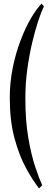

<svg xmlns="http://www.w3.org/2000/svg" viewBox="-20 -842 286 1060"><path d="M195.5 198Q160.5 153.5 123 84.8Q85.5 16 59.8 -79.8Q34 -175.5 34 -301.5Q34 -387 50.2 -467.2Q66.5 -547.5 92.8 -616.8Q119 -686 149.5 -738.8Q180 -791.5 209 -821.5L222.5 -807.5Q208.5 -779 191 -726.2Q173.5 -673.5 157.2 -604.5Q141 -535.5 130.5 -457.8Q120 -380 120 -300.5Q120 -175.5 136.2 -81.2Q152.5 13 174.2 78.2Q196 143.5 213 181Z"/></svg>

Font: Libre Caslon Condensed Medium
Style: Regular
Weight: 500
Designer: Pablo Impallari, Rodrigo Fuenzalida, Katja Schimmel, Ertekin Erdin
Foundry: Pablo Impallari, Rodrigo Fuenzalida
Version: Version 2.000; ttfautohint (v1.8.4.7-5d5b);gftools[0.9.33]